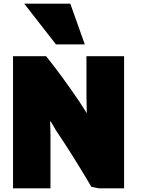

<svg xmlns="http://www.w3.org/2000/svg" viewBox="-20 -1011 796 1046"><path d="M656 15H519L478 7Q376 -166 292 -290Q286 -298 277 -314.5Q268 -331 261.5 -341Q255 -351 253 -351Q253 -346 254 -320.5Q255 -295 255 -278V15H51V-705H231Q318 -597 414 -455Q422 -444 435.5 -421.5Q449 -399 453 -394Q453 -404 452 -438Q451 -472 451 -493V-705H656ZM442 -769H285L112 -991H363Z"/></svg>

Font: Repo
Style: ExtraBlack
Weight: 1000
Designer: Stefan Peev
Foundry: Context Ltd
Version: Version 001.000